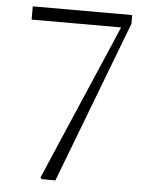

<svg xmlns="http://www.w3.org/2000/svg" viewBox="-52 -767 637 810"><g transform="rotate(5 266.5 -361.5)"><path d="M156 0H213L475 -686V-723H54V-667H433L149 -6Z"/></g></svg>

Font: Noto Serif CJK HK ExtraLight
Style: Regular
Weight: 200
Designer: Ryoko NISHIZUKA 西塚涼子 (kana & ideographs); Frank Grießhammer (Latin, Greek & Cyrillic); Wenlong ZHANG 张文龙 (bopomofo); San
Foundry: Adobe
Version: Version 2.001;hotconv 1.1.0;makeotfexe 2.6.0